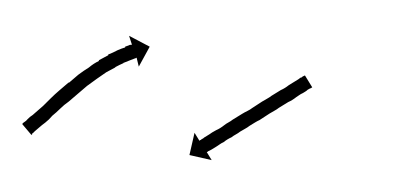

<svg xmlns="http://www.w3.org/2000/svg" viewBox="-55 -363 562 274"><g transform="rotate(-5 226.0 -226.5)"><path d="M-25 -209Q-23 -210 -20 -212Q-18 -214 -14 -217Q-10 -219 -5 -223Q-2 -225 0.5 -227Q3 -229 6 -231Q12 -236 18 -241Q24 -246 31 -251Q31 -251 31 -251Q31 -251 31 -251Q31 -251 31 -251Q31 -251 31 -251Q38 -256 45 -261Q45 -261 45 -261Q45 -261 45 -261Q45 -261 45.5 -261Q46 -261 46 -261Q53 -266 60 -271Q60 -271 60 -271Q60 -271 60 -271Q60 -271 60 -271Q60 -271 60 -271Q68 -276 76 -280Q76 -280 76 -280Q76 -280 76 -280Q76 -280 76 -280Q76 -280 76 -280Q83 -285 91 -288Q91 -288 91 -288Q91 -288 91 -288Q91 -289 91 -289Q91 -289 91 -289Q98 -292 105 -295Q105 -295 105 -295Q105 -295 105 -295Q105 -296 105 -296Q105 -296 105 -296Q112 -298 119 -301Q119 -301 119 -301Q119 -301 119 -301Q119 -301 119 -301Q119 -301 119 -301Q125 -303 130 -304Q130 -304 130 -304.5Q130 -305 130 -305Q130 -305 130 -305Q130 -305 130 -305Q134 -306 137 -307Q137 -307 137 -307Q137 -307 137 -307Q137 -307 137.5 -307Q138 -307 138 -307Q139 -307 140 -307L137 -320L165 -302L147 -275L145 -288Q143 -287 142 -287Q142 -287 142 -287Q142 -287 142 -287Q142 -287 142 -287Q142 -287 142 -287Q139 -286 135 -285Q135 -285 135 -285Q135 -285 135 -285Q135 -285 135 -285Q135 -285 135 -285Q131 -284 125 -282Q125 -282 125 -282Q125 -282 126 -282Q126 -282 126 -282Q126 -282 126 -282Q120 -280 113 -277Q113 -277 113 -277Q113 -277 113 -277Q113 -277 113.5 -277Q114 -277 114 -277Q107 -274 100 -271Q100 -271 100 -271Q100 -271 100 -271Q100 -271 100 -271Q100 -271 100 -271Q93 -267 86 -263Q86 -263 86 -263Q86 -263 86 -263Q86 -263 86 -263Q86 -263 86 -263Q79 -259 71 -254Q71 -254 71 -254Q71 -254 71 -254Q71 -254 71 -254Q71 -254 71 -254Q64 -249 57 -244Q57 -244 57 -244Q57 -244 57 -244Q57 -244 57 -244Q57 -244 57 -244Q50 -239 43 -234Q43 -234 43 -234Q43 -234 43 -234Q43 -234 43 -234Q43 -234 43 -234Q36 -230 30 -225Q24 -220 18 -216Q15 -213 12.5 -211Q10 -209 7 -207Q2 -204 -2 -201Q-6 -198 -9 -196Q-11 -194 -13 -193V-192Q-14 -192 -14 -191L-26 -208Q-25 -208 -25 -209ZM389 -223Q388 -223 384 -221Q383 -220 381 -219Q379 -218 377 -217Q374 -216 371.5 -214.5Q369 -213 367 -212Q364 -210 361 -208.5Q358 -207 355 -206Q351 -204 348 -202.5Q345 -201 341 -199Q338 -197 334.5 -195.5Q331 -194 327 -192Q323 -190 319.5 -188Q316 -186 312 -184Q309 -183 305 -181Q301 -179 297 -177Q294 -175 290.5 -173.5Q287 -172 283 -170Q280 -168 276.5 -166.5Q273 -165 270 -163Q267 -162 264 -160.5Q261 -159 258 -157Q255 -156 252.5 -154.5Q250 -153 248 -152Q244 -150 240 -148Q238 -147 235 -146Q234 -145 233 -145L239 -133L208 -143L218 -174L224 -162Q225 -163 225.5 -163Q226 -163 226 -163Q227 -164 228.5 -164.5Q230 -165 231 -166Q233 -167 235 -168Q237 -169 239 -170Q242 -172 249 -175Q252 -176 255 -177.5Q258 -179 261 -181Q264 -183 267.5 -184.5Q271 -186 274 -188Q282 -192 288 -195Q292 -197 296 -198.5Q300 -200 303 -202Q307 -204 310.5 -206Q314 -208 318 -210Q322 -212 325.5 -213.5Q329 -215 332 -217Q336 -219 339 -220.5Q342 -222 346 -224Q349 -225 352 -226.5Q355 -228 358 -230Q364 -233 368 -235Q370 -236 372 -237Q374 -238 375 -239Q377 -239 378 -240Q379 -241 380 -241Q383 -242 382 -242L391 -224Q391 -224 389 -223Z"/></g></svg>

Font: FRB American Cursive Just Arrows Black
Style: Bold Italic
Weight: 900
Italic angle: -25°
Version: Version 2.0;Modular Font Editor K font №1